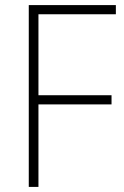

<svg xmlns="http://www.w3.org/2000/svg" viewBox="-20 -785 486 754"><path d="M131 -51V-375H418V-411H131V-729H435V-765H93V-51Z"/></svg>

Font: Noto Sans Tamil UI SemiCondensed ExtraLight
Style: Regular
Weight: 200
Width: 4
Designer: Jelle Bosma - Monotype Design Team
Foundry: Monotype Imaging Inc.
Version: Version 2.004